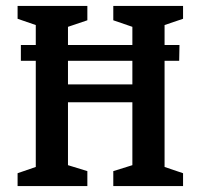

<svg xmlns="http://www.w3.org/2000/svg" viewBox="-20 -624 672 644"><path d="M532 -540V-473H582L581 -420H532V-64L594 -43V0H360V-50L424 -70V-281H208V-70L273 -50V0H39V-43L100 -64V-420H50V-473H100V-540L39 -561V-604H273V-556L208 -534V-473H424V-534L360 -556V-604H594V-561ZM424 -420H208V-341H424Z"/></svg>

Font: Grenze Medium
Style: Regular
Weight: 500
Designer: Renata Polastri
Foundry: Omnibus-Type
Version: Version 1.002; ttfautohint (v1.8)